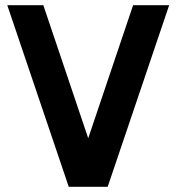

<svg xmlns="http://www.w3.org/2000/svg" viewBox="-20 -720 680 740"><path d="M8 -700H147L371 -36H269L493 -700H632L395 0H245Z"/></svg>

Font: Uncut Sans Variable
Style: Regular
Weight: 400
Designer: Kasper Nordkvist
Foundry: UNCUT.wtf
Version: Version 1.303;Glyphs 3.1.2 (3151)